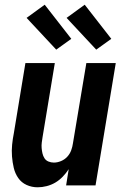

<svg xmlns="http://www.w3.org/2000/svg" viewBox="-20 -788 540 816"><path d="M140 8Q115 8 93 -2Q71 -12 57.5 -31.5Q44 -51 38.5 -74.5Q33 -98 31 -123Q29 -148 31.5 -173Q34 -198 39 -223L88 -520H213L161 -206Q159 -194 157.5 -182Q156 -170 157 -158.5Q158 -147 160.5 -136Q163 -125 169 -115.5Q175 -106 186 -101.5Q197 -97 209 -97Q224 -97 239.5 -103.5Q255 -110 266 -122Q277 -134 282.5 -149Q288 -164 290 -179L347 -520H472L386 0H261L272 -69Q261 -52 246.5 -37Q232 -22 215 -12Q198 -2 178.5 3Q159 8 140 8ZM389 -577 263 -712 340 -768 453 -623ZM219 -577 93 -712 170 -768 283 -623Z"/></svg>

Font: Iosevka SS18 Extrabold
Style: Italic
Weight: 800
Italic angle: -9°
Monospace: yes
Designer: Belleve Invis
Foundry: Belleve Invis
Version: Version 25.1.1; ttfautohint (v1.8.4)